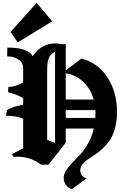

<svg xmlns="http://www.w3.org/2000/svg" viewBox="-20 -1135 879 1335"><path d="M342.8 -986.8 104 -840.8 53.2 -912.1 234.9 -1115.2ZM538.1 50.3Q538.1 71.8 551.3 86.7Q564.5 101.6 584 104L480 180.2Q455.6 173.3 439.2 152.1Q422.9 130.9 422.9 102.5Q422.9 75.7 439.9 49.1Q457 22.5 483.6 -4.4Q510.3 -31.2 538.6 -62Q566.9 -92.8 593.3 -139.6Q619.6 -186.5 632.3 -241.2H437V-142.1L316.9 9.8H266.1Q192.9 -45.4 99.6 -45.4Q87.4 -45.4 74.2 -43.9L63 -64Q106.4 -84.5 141.1 -104.5V-307.6Q101.6 -330.1 22 -330.1L28.8 -370.1Q80.6 -397.9 141.1 -406.2V-453.1Q94.2 -480 36.1 -493.2Q36.6 -500 37.1 -511.7Q37.6 -523.4 38.1 -529.8Q88.9 -532.2 141.1 -561V-663.1V-664.1Q140.6 -698.2 109.4 -720.2Q78.1 -742.2 29.8 -743.2L30.8 -804.2Q174.8 -804.2 208 -743.7Q231.4 -783.7 272.5 -808.3Q313.5 -833 363.8 -833Q386.2 -833 405.8 -828.1H437V-645.5L545.9 -728Q659.2 -699.7 726.3 -597.7Q793.5 -495.6 793.5 -356Q793.5 -293 779.3 -241.9Q765.1 -190.9 742.7 -158.7Q720.2 -126.5 693.1 -101.3Q666 -76.2 638.7 -58.6Q611.3 -41 588.9 -25.4Q566.4 -9.8 552.2 9Q538.1 27.8 538.1 50.3ZM437 -314.9H642.6Q644 -348.6 644 -350.1Q644 -362.8 643.6 -369.1H437ZM362.8 -241.2V-314.9V-369.1V-442.9V-772.5Q308.1 -757.3 308.1 -654.8V-161.1L362.8 -142.1ZM437 -442.9H631.3Q610.4 -516.1 559.6 -565.2Q508.8 -614.3 437 -625.5Z"/></svg>

Font: KJV1611
Style: Regular
Weight: 400
Version: Version 3.6.1